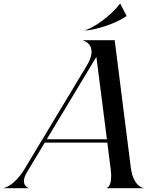

<svg xmlns="http://www.w3.org/2000/svg" viewBox="-130 -992 814 1012"><path d="M-110 0H21V-1C19.5 -1 -28 -17.5 12 -84L106 -240.5H435.5L453.5 -100C465 -10.5 434.5 -1.5 432.5 -1.5V0H627.5V-1.5C621.5 -1.5 572 -11.5 559.5 -108.5L474.5 -780H309V-778C312 -778 391.5 -753 328.5 -648L-1 -100.5C-49 -20.5 -101 -1.5 -110 -1.5ZM502.5 -972.5C451.5 -905.5 365 -847 319.5 -832.5L321 -831C380 -836 479 -867 536 -906.5L537 -908.5L504 -972.5ZM116.5 -258 378 -692.5 433.5 -258Z"/></svg>

Font: Beautique Display Thin
Style: Bold
Weight: 500
Italic angle: -12°
Designer: Nhat-Quang Ngo
Version: Version 1.100;Glyphs 3.2.3 (3260)